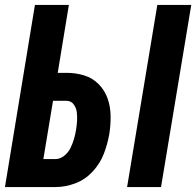

<svg xmlns="http://www.w3.org/2000/svg" viewBox="-31 -755 792 775"><path d="M482 0H619L741 -735H604ZM-11 0H194Q233 0 273 -15Q313 -30 343 -62.5Q373 -95 388 -134Q403 -173 410 -213Q416 -250 415.5 -287Q415 -324 403.5 -357Q392 -390 367.5 -415Q343 -440 309 -450.5Q275 -461 238 -461H202L247 -735H110ZM193 -113H144L183 -348H238Q256 -348 266.5 -333.5Q277 -319 279 -302Q281 -285 280 -267Q279 -249 276 -231Q273 -212 267.5 -193.5Q262 -175 253.5 -157.5Q245 -140 228.5 -126.5Q212 -113 193 -113Z"/></svg>

Font: Iosevka Sparkle Extrabold
Style: Italic
Weight: 800
Italic angle: -9°
Designer: Belleve Invis
Foundry: Belleve Invis
Version: Version 4.5.0; ttfautohint (v1.8.3)